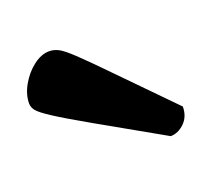

<svg xmlns="http://www.w3.org/2000/svg" viewBox="-55 -787 363 340"><g transform="rotate(-20 127.0 -616.5)"><path d="M216 -509Q138 -553 94 -578Q50 -603 30 -616Q10 -629 5 -635.5Q0 -642 0 -649Q0 -666 10 -683.5Q20 -701 35 -712.5Q50 -724 65 -724Q73 -724 81.5 -720Q90 -716 107.5 -699.5Q125 -683 159 -648Q193 -613 254 -551Q254 -532 242 -520.5Q230 -509 216 -509Z"/></g></svg>

Font: Petrona ExtraBold
Style: Regular
Weight: 800
Designer: Ringo R. Seeber
Foundry: Ringo R. Seeber
Version: Version 2.001; ttfautohint (v1.8.3)